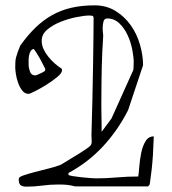

<svg xmlns="http://www.w3.org/2000/svg" viewBox="-20 -697 642 718"><path d="M50 -28Q50 -35 67.5 -41Q85 -47 109.5 -53.5Q134 -60 160.5 -66.5Q187 -73 205 -80Q208 -81 220 -88.5Q232 -96 247 -105Q262 -114 276.5 -123Q291 -132 298 -137Q315 -148 319 -153.5Q323 -159 323 -167Q323 -172 322.5 -177.5Q322 -183 322 -192Q324 -255 325.5 -323Q327 -391 328 -452.5Q329 -514 329.5 -561Q330 -608 330 -629Q330 -637 325 -638Q320 -639 315 -639Q296 -639 266 -633Q236 -627 207 -615.5Q178 -604 157 -586.5Q136 -569 136 -545Q136 -528 143 -513Q150 -498 161 -484.5Q172 -471 185 -459.5Q198 -448 211 -440Q211 -439 211.5 -437Q212 -435 212 -434Q212 -424 194 -409Q176 -394 153.5 -380Q131 -366 111 -356Q91 -346 87 -346Q73 -346 63.5 -358Q54 -370 48 -386.5Q42 -403 39.5 -419.5Q37 -436 37 -445Q37 -457 37.5 -466Q38 -475 40.5 -484Q43 -493 46.5 -503Q50 -513 56 -527Q84 -566 113 -594Q142 -622 175 -640.5Q208 -659 247 -668Q286 -677 334 -677Q378 -677 412 -656Q446 -635 469 -602.5Q492 -570 503.5 -530Q515 -490 515 -453L459 -285Q421 -210 365.5 -150Q310 -90 236 -50V-44Q236 -41 251.5 -38.5Q267 -36 285.5 -34Q304 -32 320 -31Q336 -30 338 -30Q378 -30 417 -33.5Q456 -37 497 -37Q499 -50 501 -75Q503 -100 508 -125Q513 -150 524 -168.5Q535 -187 555 -187Q555 -184 554.5 -174Q554 -164 553.5 -152.5Q553 -141 552.5 -131Q552 -121 552 -118Q551 -106 549.5 -87Q548 -68 545.5 -50Q543 -32 541.5 -19Q540 -6 539 -6L534 0H261Q241 -5 228.5 -6Q216 -7 197 -7Q167 -7 138 -3Q109 1 79 1Q64 1 57 -4.5Q50 -10 50 -28ZM381 -628Q370 -628 367 -616.5Q364 -605 364 -592Q364 -582 365 -574.5Q366 -567 366 -564Q364 -531 362.5 -502.5Q361 -474 360.5 -445.5Q360 -417 359.5 -385.5Q359 -354 359 -313Q359 -307 359 -291.5Q359 -276 359.5 -259Q360 -242 360 -226Q360 -210 360 -204L397 -254L478 -434Q479 -435 479.5 -447Q480 -459 480 -465Q480 -484 474.5 -512Q469 -540 457 -566Q445 -592 426 -610Q407 -628 381 -628ZM87 -455Q87 -444 92 -429.5Q97 -415 112 -415Q114 -415 120 -417.5Q126 -420 132.5 -423Q139 -426 144 -429Q149 -432 149 -434V-440Q139 -460 130 -477Q122 -491 114.5 -502.5Q107 -514 105 -514Q97 -511 93.5 -504Q90 -497 88.5 -488.5Q87 -480 87 -471Q87 -462 87 -455Z"/></svg>

Font: Miltonian
Style: Regular
Weight: 400
Designer: Pablo Impallari
Foundry: Pablo Impallari
Version: Version 1.008